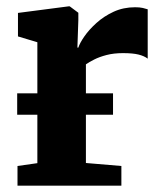

<svg xmlns="http://www.w3.org/2000/svg" viewBox="-20 -589 510 609"><path d="M35.5 0V-62.5L98.5 -71.5V-455L37 -473.5V-548L198.5 -569H201L228.5 -548.5V-525.5L225.5 -438H228.5Q233 -452.5 247.8 -473.8Q262.5 -495 286 -516.2Q309.5 -537.5 340.5 -551.8Q371.5 -566 408.5 -566Q423 -566 432.8 -563.8Q442.5 -561.5 448.5 -559.5V-403Q437.5 -411.5 419.2 -416Q401 -420.5 370 -420.5Q341 -420.5 318 -414.5Q295 -408.5 278.8 -400.2Q262.5 -392 252.5 -385V-72L365 -62.5V0ZM338.5 -293V-225H34.5V-293Z"/></svg>

Font: Merriweather Light 18pt ExtraBold
Style: Regular
Weight: 800
Version: Version 2.100